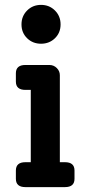

<svg xmlns="http://www.w3.org/2000/svg" viewBox="-20 -766 357 786"><path d="M205 -609.5Q182 -587 148 -587Q114 -587 91 -609.5Q68 -632 68 -666Q68 -700 91 -723Q114 -746 148 -746Q182 -746 205 -723Q228 -700 228 -666Q228 -632 205 -609.5ZM84 0Q45 0 45 -34V-68Q45 -102 84 -102H106V-398H84Q45 -398 45 -432V-466Q45 -500 84 -500H182Q200 -500 212.5 -487.5Q225 -475 225 -458V-102H246Q285 -102 285 -68V-34Q285 0 246 0Z"/></svg>

Font: Solway Medium
Style: Regular
Weight: 500
Designer: Mariya V. Pigoulevskaya
Foundry: The Northern Block Ltd.
Version: Version 1.000;hotconv 1.0.109;makeotfexe 2.5.65596